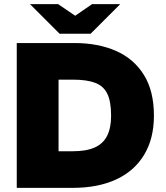

<svg xmlns="http://www.w3.org/2000/svg" viewBox="-20 -908 802 928"><path d="M61 0V-700H339Q454 -700 540.5 -662Q627 -624 675.5 -546Q724 -468 724 -349Q724 -238 676.5 -159.5Q629 -81 541 -40.5Q453 0 332 0ZM263 -177H333Q398 -177 438.5 -195.5Q479 -214 498 -252Q517 -290 517 -349Q517 -416 499 -454Q481 -492 440.5 -507.5Q400 -523 333 -523H263ZM268 -745 316 -813 425 -888H561L418 -745ZM268 -745 125 -888H261L371 -813L418 -745Z"/></svg>

Font: REM ExtraBold
Style: Regular
Weight: 800
Designer: Octavio Pardo
Foundry: Ashler Design
Version: Version 1.005;gftools[0.9.28]